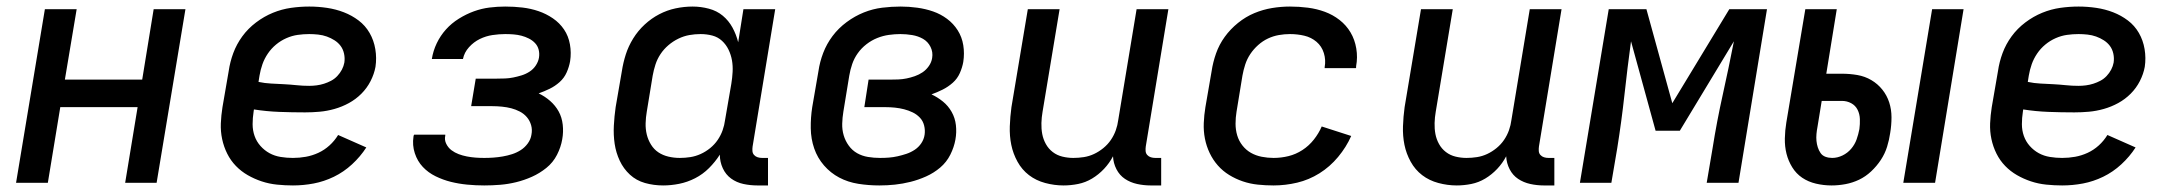

<svg xmlns="http://www.w3.org/2000/svg" viewBox="-20 -558 6640 586"><path d="M29 0 117 -530H214L178 -315H414L449 -530H546L458 0H362L400 -231H164L126 0Z M874 8Q850 8 825.5 5.5Q801 3 778.5 -4.5Q756 -12 736 -23.5Q716 -35 700 -51.5Q684 -68 673.5 -89Q663 -110 658 -133.5Q653 -157 654 -181.5Q655 -206 659 -231L678 -341Q682 -369 692 -396Q702 -423 719.5 -447Q737 -471 761.5 -489.5Q786 -508 813 -519Q840 -530 868 -534Q896 -538 924 -538Q951 -538 978 -534Q1005 -530 1029.5 -520.5Q1054 -511 1074.5 -495.5Q1095 -480 1108 -457.5Q1121 -435 1125.5 -408Q1130 -381 1126 -354Q1122 -332 1111 -310.5Q1100 -289 1083 -272Q1066 -255 1045 -243.5Q1024 -232 1001 -225.5Q978 -219 955.5 -217Q933 -215 911 -215Q871 -215 832 -216.5Q793 -218 755 -224L754 -217Q751 -198 751 -179Q751 -160 757 -143Q763 -126 775 -112.5Q787 -99 802.5 -90.5Q818 -82 836.5 -79Q855 -76 874 -76Q894 -76 913.5 -79.5Q933 -83 951.5 -91.5Q970 -100 985.5 -114Q1001 -128 1012 -146L1098 -108Q1080 -80 1054.5 -56.5Q1029 -33 999 -18.5Q969 -4 937.5 2Q906 8 874 8ZM924 -296Q935 -296 946.5 -297.5Q958 -299 969 -302.5Q980 -306 990.5 -311.5Q1001 -317 1009.5 -326Q1018 -335 1023.5 -345.5Q1029 -356 1031 -367Q1033 -381 1030 -394.5Q1027 -408 1019.5 -418Q1012 -428 1001 -435Q990 -442 977.5 -446.5Q965 -451 951 -452.5Q937 -454 924 -454Q906 -454 888.5 -451.5Q871 -449 854 -441.5Q837 -434 822.5 -422Q808 -410 797.5 -394.5Q787 -379 781 -362Q775 -345 772 -327L769 -308Q788 -304 807.5 -303Q827 -302 846.5 -301Q866 -300 885 -298Q904 -296 924 -296Z M1458 8Q1432 8 1406 5.5Q1380 3 1356 -3Q1332 -9 1309.5 -20Q1287 -31 1270.5 -48.5Q1254 -66 1246 -90.5Q1238 -115 1242 -141Q1242 -142 1242.5 -144Q1243 -146 1244 -147H1339Q1339 -147 1339 -146Q1339 -145 1339 -144Q1336 -131 1342 -119Q1348 -107 1358 -99.5Q1368 -92 1380 -87.5Q1392 -83 1405 -80.5Q1418 -78 1431 -77Q1444 -76 1458 -76Q1472 -76 1486 -77Q1500 -78 1514.5 -80.5Q1529 -83 1543 -87.5Q1557 -92 1569.5 -100Q1582 -108 1591 -120.5Q1600 -133 1602 -147Q1605 -162 1601 -176Q1597 -190 1588 -200.5Q1579 -211 1566.5 -217.5Q1554 -224 1540.5 -227.5Q1527 -231 1512 -232.5Q1497 -234 1482 -234H1418L1432 -318H1496Q1509 -318 1521.5 -318.5Q1534 -319 1546.5 -321.5Q1559 -324 1572 -328Q1585 -332 1596.5 -339.5Q1608 -347 1615.5 -358.5Q1623 -370 1625 -382Q1627 -395 1624 -406.5Q1621 -418 1613 -426.5Q1605 -435 1594 -440.5Q1583 -446 1571.5 -449Q1560 -452 1547.5 -453Q1535 -454 1522 -454Q1503 -454 1483 -451Q1463 -448 1444.5 -439Q1426 -430 1411.5 -414Q1397 -398 1393 -378H1298Q1302 -403 1313 -426Q1324 -449 1341 -468Q1358 -487 1380.5 -501Q1403 -515 1426.5 -523.5Q1450 -532 1474 -535Q1498 -538 1522 -538Q1549 -538 1574.5 -535Q1600 -532 1623.5 -524Q1647 -516 1667.5 -502Q1688 -488 1701.5 -468Q1715 -448 1719.5 -422.5Q1724 -397 1720 -371Q1717 -354 1709.5 -337Q1702 -320 1688 -307.5Q1674 -295 1657.5 -287Q1641 -279 1624 -273Q1643 -264 1659 -250Q1675 -236 1685 -218Q1695 -200 1697.5 -177.5Q1700 -155 1696 -133Q1692 -109 1680 -85.5Q1668 -62 1647.5 -45.5Q1627 -29 1603.5 -18.5Q1580 -8 1555.5 -2Q1531 4 1506.5 6Q1482 8 1458 8Z M2004 8Q1975 8 1948.5 0.5Q1922 -7 1902.5 -25Q1883 -43 1871.5 -67.5Q1860 -92 1856 -119Q1852 -146 1853.5 -174.5Q1855 -203 1859 -231L1878 -341Q1882 -367 1890 -392Q1898 -417 1912.5 -440.5Q1927 -464 1947.5 -483Q1968 -502 1992 -514.5Q2016 -527 2042 -532.5Q2068 -538 2094 -538Q2119 -538 2143.5 -531.5Q2168 -525 2186 -510Q2204 -495 2215.5 -474Q2227 -453 2233 -429L2249 -530H2346L2277 -111Q2276 -104 2276.5 -97Q2277 -90 2281.5 -85Q2286 -80 2292.5 -78Q2299 -76 2306 -76H2324V8H2292Q2270 8 2249 3.5Q2228 -1 2211.5 -13Q2195 -25 2186 -44.5Q2177 -64 2177 -86Q2177 -86 2177 -86Q2177 -86 2177 -86Q2163 -64 2144 -45Q2125 -26 2101.5 -14Q2078 -2 2053 3Q2028 8 2004 8ZM2055 -76Q2071 -76 2087 -78.5Q2103 -81 2118.5 -88Q2134 -95 2147.5 -106Q2161 -117 2170.5 -131Q2180 -145 2185.5 -160.5Q2191 -176 2193 -192L2212 -302Q2215 -320 2216 -338.5Q2217 -357 2214 -374Q2211 -391 2203.5 -406.5Q2196 -422 2183.5 -433.5Q2171 -445 2154 -449.5Q2137 -454 2118 -454Q2101 -454 2084 -451Q2067 -448 2050.5 -440Q2034 -432 2020 -420Q2006 -408 1996 -393Q1986 -378 1980.5 -361Q1975 -344 1972 -327L1954 -217Q1951 -200 1950.5 -182Q1950 -164 1954 -147.5Q1958 -131 1967 -116.5Q1976 -102 1989.5 -93Q2003 -84 2020 -80Q2037 -76 2055 -76Z M2664 8Q2631 8 2599.5 3Q2568 -2 2541.5 -16Q2515 -30 2495 -53Q2475 -76 2465 -105Q2455 -134 2454.5 -166.5Q2454 -199 2459 -231L2478 -341Q2482 -369 2492.5 -396.5Q2503 -424 2521 -448Q2539 -472 2564 -490.5Q2589 -509 2616.5 -520Q2644 -531 2672.5 -534.5Q2701 -538 2729 -538Q2754 -538 2779.5 -534.5Q2805 -531 2828 -523Q2851 -515 2870.5 -500.5Q2890 -486 2903 -465.5Q2916 -445 2920 -420Q2924 -395 2920 -369Q2917 -352 2909.5 -335Q2902 -318 2888 -305.5Q2874 -293 2857 -284.5Q2840 -276 2823 -270Q2842 -261 2858 -248Q2874 -235 2884.5 -216.5Q2895 -198 2897.5 -176Q2900 -154 2896 -132Q2892 -109 2880.5 -86Q2869 -63 2849.5 -46.5Q2830 -30 2806.5 -19.5Q2783 -9 2759 -3Q2735 3 2711.5 5.5Q2688 8 2664 8ZM2666 -76Q2680 -76 2693 -77Q2706 -78 2719.5 -81Q2733 -84 2746.5 -88.5Q2760 -93 2772 -101Q2784 -109 2792 -121Q2800 -133 2802 -147Q2804 -161 2800.5 -175Q2797 -189 2787.5 -199Q2778 -209 2765.5 -215Q2753 -221 2739.5 -224.5Q2726 -228 2711.5 -229.5Q2697 -231 2682 -231H2618L2631 -315H2696Q2709 -315 2721.5 -315.5Q2734 -316 2746.5 -318.5Q2759 -321 2772 -325.5Q2785 -330 2796 -337.5Q2807 -345 2815 -356.5Q2823 -368 2825 -381Q2828 -399 2820 -415Q2812 -431 2797 -439.5Q2782 -448 2764 -451Q2746 -454 2728 -454Q2711 -454 2693 -451.5Q2675 -449 2657.5 -442Q2640 -435 2624.5 -423Q2609 -411 2598 -395.5Q2587 -380 2581 -362.5Q2575 -345 2572 -327L2554 -217Q2551 -199 2550.5 -180.5Q2550 -162 2555 -145Q2560 -128 2570.5 -113.5Q2581 -99 2596 -90.5Q2611 -82 2629 -79Q2647 -76 2666 -76Z M3226 8Q3198 8 3170 0.5Q3142 -7 3120.5 -23.5Q3099 -40 3085.5 -64.5Q3072 -89 3066.5 -116Q3061 -143 3062 -172.5Q3063 -202 3067 -231L3117 -530H3214L3162 -217Q3159 -200 3158.5 -182.5Q3158 -165 3161 -149Q3164 -133 3172 -118.5Q3180 -104 3193 -94Q3206 -84 3222.5 -80Q3239 -76 3256 -76Q3272 -76 3288 -78.5Q3304 -81 3319 -88Q3334 -95 3347.5 -106Q3361 -117 3370.5 -131Q3380 -145 3385.5 -160.5Q3391 -176 3393 -192L3449 -530H3546L3477 -111Q3476 -104 3476.5 -97Q3477 -90 3481.5 -85Q3486 -80 3492.5 -78Q3499 -76 3506 -76H3524V8H3492Q3471 8 3450.5 3.5Q3430 -1 3413.5 -12Q3397 -23 3387.5 -41.5Q3378 -60 3377 -81Q3366 -60 3349.5 -42.5Q3333 -25 3313 -13Q3293 -1 3270.5 3.5Q3248 8 3226 8Z M3867 8Q3843 8 3819 5.5Q3795 3 3773 -4.5Q3751 -12 3731.5 -24Q3712 -36 3697 -53Q3682 -70 3672 -91Q3662 -112 3657.5 -135Q3653 -158 3654 -182.5Q3655 -207 3659 -231L3678 -341Q3682 -368 3691.5 -395Q3701 -422 3718 -445.5Q3735 -469 3758.5 -488Q3782 -507 3808.5 -518Q3835 -529 3862.5 -533.5Q3890 -538 3917 -538Q3945 -538 3972 -534.5Q3999 -531 4023.5 -522Q4048 -513 4068.5 -497Q4089 -481 4102 -459Q4115 -437 4119.5 -410Q4124 -383 4119 -356Q4119 -354 4119 -352.5Q4119 -351 4118 -350H4023Q4023 -351 4023 -351.5Q4023 -352 4023 -353Q4027 -375 4020.5 -396Q4014 -417 3998 -430.5Q3982 -444 3961 -449Q3940 -454 3917 -454Q3900 -454 3883 -451Q3866 -448 3850 -440.5Q3834 -433 3820 -420.5Q3806 -408 3796 -393Q3786 -378 3780.5 -361Q3775 -344 3772 -327L3754 -217Q3751 -199 3751 -180.5Q3751 -162 3756 -145Q3761 -128 3772 -114Q3783 -100 3798 -91.5Q3813 -83 3831 -79.5Q3849 -76 3867 -76Q3890 -76 3912.5 -81.5Q3935 -87 3955 -100Q3975 -113 3990 -132Q4005 -151 4014 -172L4104 -143Q4089 -109 4064 -79Q4039 -49 4007 -29Q3975 -9 3939 -0.5Q3903 8 3867 8Z M4426 8Q4398 8 4370 0.5Q4342 -7 4320.5 -23.5Q4299 -40 4285.5 -64.5Q4272 -89 4266.5 -116Q4261 -143 4262 -172.5Q4263 -202 4267 -231L4317 -530H4414L4362 -217Q4359 -200 4358.5 -182.5Q4358 -165 4361 -149Q4364 -133 4372 -118.5Q4380 -104 4393 -94Q4406 -84 4422.5 -80Q4439 -76 4456 -76Q4472 -76 4488 -78.5Q4504 -81 4519 -88Q4534 -95 4547.5 -106Q4561 -117 4570.5 -131Q4580 -145 4585.5 -160.5Q4591 -176 4593 -192L4649 -530H4746L4677 -111Q4676 -104 4676.5 -97Q4677 -90 4681.5 -85Q4686 -80 4692.5 -78Q4699 -76 4706 -76H4724V8H4692Q4671 8 4650.5 3.5Q4630 -1 4613.5 -12Q4597 -23 4587.5 -41.5Q4578 -60 4577 -81Q4566 -60 4549.5 -42.5Q4533 -25 4513 -13Q4493 -1 4470.5 3.5Q4448 8 4426 8Z M4802 0 4890 -530H5005L5084 -243L5258 -530H5373L5286 0H5189L5207 -106Q5220 -188 5238 -269Q5256 -350 5272 -432L5107 -159H5033L4958 -432Q4947 -351 4938 -269Q4929 -187 4916 -106L4898 0Z M5789 0 5877 -530H5973L5886 0ZM5570 8Q5546 8 5522.5 2.5Q5499 -3 5480.5 -15.5Q5462 -28 5450 -47.5Q5438 -67 5432.5 -89Q5427 -111 5427.5 -135.5Q5428 -160 5432 -184L5490 -530H5586L5554 -333H5602Q5626 -333 5649 -329Q5672 -325 5691.5 -313.5Q5711 -302 5725 -284.5Q5739 -267 5746 -245.5Q5753 -224 5753 -200Q5753 -176 5749 -152Q5746 -131 5739.5 -110Q5733 -89 5720.5 -70Q5708 -51 5691 -35Q5674 -19 5654 -9.5Q5634 0 5612.5 4Q5591 8 5570 8ZM5572 -76Q5588 -76 5603.5 -83.5Q5619 -91 5630 -104Q5641 -117 5646.5 -132.5Q5652 -148 5655 -164Q5657 -179 5656.5 -194.5Q5656 -210 5649.5 -223Q5643 -236 5630 -243Q5617 -250 5602 -250H5540L5527 -170Q5525 -160 5524 -149Q5523 -138 5524 -128Q5525 -118 5528 -108.5Q5531 -99 5536.5 -91Q5542 -83 5551.5 -79.5Q5561 -76 5572 -76Z M6274 8Q6250 8 6225.5 5.5Q6201 3 6178.5 -4.5Q6156 -12 6136 -23.5Q6116 -35 6100 -51.5Q6084 -68 6073.5 -89Q6063 -110 6058 -133.5Q6053 -157 6054 -181.5Q6055 -206 6059 -231L6078 -341Q6082 -369 6092 -396Q6102 -423 6119.5 -447Q6137 -471 6161.5 -489.5Q6186 -508 6213 -519Q6240 -530 6268 -534Q6296 -538 6324 -538Q6351 -538 6378 -534Q6405 -530 6429.5 -520.5Q6454 -511 6474.5 -495.5Q6495 -480 6508 -457.5Q6521 -435 6525.5 -408Q6530 -381 6526 -354Q6522 -332 6511 -310.5Q6500 -289 6483 -272Q6466 -255 6445 -243.5Q6424 -232 6401 -225.5Q6378 -219 6355.5 -217Q6333 -215 6311 -215Q6271 -215 6232 -216.5Q6193 -218 6155 -224L6154 -217Q6151 -198 6151 -179Q6151 -160 6157 -143Q6163 -126 6175 -112.5Q6187 -99 6202.5 -90.5Q6218 -82 6236.5 -79Q6255 -76 6274 -76Q6294 -76 6313.5 -79.5Q6333 -83 6351.5 -91.5Q6370 -100 6385.5 -114Q6401 -128 6412 -146L6498 -108Q6480 -80 6454.5 -56.5Q6429 -33 6399 -18.5Q6369 -4 6337.5 2Q6306 8 6274 8ZM6324 -296Q6335 -296 6346.5 -297.5Q6358 -299 6369 -302.5Q6380 -306 6390.5 -311.5Q6401 -317 6409.5 -326Q6418 -335 6423.5 -345.5Q6429 -356 6431 -367Q6433 -381 6430 -394.5Q6427 -408 6419.5 -418Q6412 -428 6401 -435Q6390 -442 6377.5 -446.5Q6365 -451 6351 -452.5Q6337 -454 6324 -454Q6306 -454 6288.5 -451.5Q6271 -449 6254 -441.5Q6237 -434 6222.5 -422Q6208 -410 6197.5 -394.5Q6187 -379 6181 -362Q6175 -345 6172 -327L6169 -308Q6188 -304 6207.5 -303Q6227 -302 6246.5 -301Q6266 -300 6285 -298Q6304 -296 6324 -296Z"/></svg>

Font: Iosevka Curly Medium Extended
Style: Italic
Weight: 500
Width: 7
Italic angle: -9°
Monospace: yes
Designer: Belleve Invis
Foundry: Belleve Invis
Version: Version 11.1.0; ttfautohint (v1.8.3)